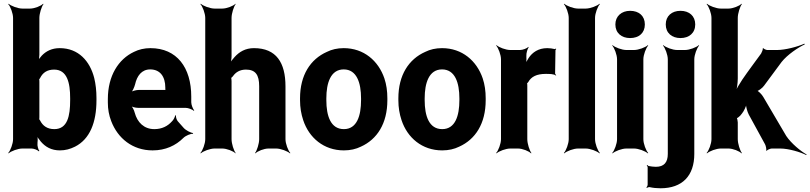

<svg xmlns="http://www.w3.org/2000/svg" viewBox="-20 -796 4343 1029"><path d="M191 -503V-700C191 -724 203 -761 213 -774L211 -776C200 -764 165 -750 141 -750H100C76 -750 39 -764 26 -776L24 -774C36 -761 50 -724 50 -700V-50C50 -26 36 11 24 24L26 26C39 14 76 0 100 0H149C161 0 182 8 188 15L191 13C185 6 179 -16 181 -28V-32C183 -46 182 -64 178 -74L175 -73C178 -63 191 -47 199 -37C223 -9 255 10 301 10C330 10 356 3 382 -10C461 -50 497 -139 497 -259V-270C497 -309 493 -345 485 -378C462 -468 401 -538 300 -538C258 -538 227 -522 204 -498C196 -489 185 -475 181 -467L185 -465C189 -474 191 -490 191 -503ZM271 -104C233 -104 209 -122 195 -150C194 -152 189 -160 187 -159L190 -156C191 -156 191 -169 191 -171V-357C191 -359 191 -372 189 -372L187 -369C189 -368 194 -376 195 -378C209 -406 232 -423 270 -423C340 -423 356 -352 356 -270V-259C356 -175 342 -104 271 -104Z M786 -538C754 -538 724 -531 698 -518C615 -479 558 -390 558 -265V-246C558 -211 564 -178 576 -147C611 -55 690 10 798 10C867 10 922 -16 963 -57C975 -69 1002 -80 1014 -79L1015 -83C1002 -84 975 -98 964 -111L933 -146C926 -154 922 -169 923 -177L919 -178C918 -170 910 -153 902 -146C879 -120 848 -104 807 -104C752 -104 716 -140 702 -192C699 -206 688 -226 680 -233L679 -229C687 -223 706 -218 720 -218H975C989 -218 1011 -209 1019 -202L1021 -204C1014 -212 1005 -234 1005 -248V-278C1005 -434 928 -538 786 -538ZM866 -326V-320C866 -317 866 -311 868 -310L870 -312C869 -314 863 -314 860 -314H724C710 -314 687 -308 679 -301L681 -297C689 -305 700 -328 704 -344C714 -389 739 -424 785 -424C837 -424 866 -387 866 -326Z M1298 -423C1349 -423 1369 -395 1369 -334V-50C1369 -26 1357 11 1347 24L1349 26C1360 14 1395 0 1419 0H1460C1484 0 1521 14 1534 26L1536 24C1524 11 1510 -26 1510 -50V-333C1510 -460 1461 -538 1341 -538C1295 -538 1262 -518 1237 -490C1228 -480 1215 -464 1210 -455L1214 -453C1218 -463 1221 -481 1221 -496V-700C1221 -724 1233 -761 1243 -774L1242 -776C1231 -764 1195 -750 1171 -750H1130C1106 -750 1069 -764 1056 -776L1054 -774C1066 -761 1080 -724 1080 -700V-50C1080 -26 1066 11 1054 24L1056 26C1069 14 1106 0 1130 0H1171C1195 0 1231 14 1242 26L1243 24C1233 11 1221 -26 1221 -50V-361C1221 -365 1220 -380 1218 -381L1216 -377C1218 -376 1226 -385 1228 -387C1243 -409 1266 -423 1298 -423Z M1588 -269V-259C1588 -220 1594 -185 1605 -152C1636 -58 1715 10 1823 10C1857 10 1888 3 1914 -10C2001 -49 2056 -134 2056 -259V-269C2056 -308 2051 -343 2040 -376C2008 -470 1930 -538 1822 -538C1788 -538 1758 -531 1732 -518C1644 -479 1588 -394 1588 -269ZM1915 -269V-259C1915 -176 1893 -104 1823 -104C1752 -104 1729 -175 1729 -259V-269C1729 -351 1752 -424 1822 -424C1892 -424 1915 -352 1915 -269Z M2115 -269V-259C2115 -220 2121 -185 2132 -152C2163 -58 2242 10 2350 10C2384 10 2415 3 2441 -10C2528 -49 2583 -134 2583 -259V-269C2583 -308 2578 -343 2567 -376C2535 -470 2457 -538 2349 -538C2315 -538 2285 -531 2259 -518C2171 -479 2115 -394 2115 -269ZM2442 -269V-259C2442 -176 2420 -104 2350 -104C2279 -104 2256 -175 2256 -259V-269C2256 -351 2279 -424 2349 -424C2419 -424 2442 -352 2442 -269Z M2959 -391 2961 -393C2959 -395 2955 -399 2955 -403L2957 -527C2957 -529 2960 -532 2961 -533L2959 -536C2958 -535 2955 -533 2953 -533C2942 -536 2925 -538 2913 -538C2865 -538 2833 -515 2813 -485C2806 -474 2797 -458 2794 -449L2797 -448C2801 -457 2802 -475 2801 -488V-497C2800 -511 2807 -534 2813 -542L2812 -545C2805 -537 2782 -528 2767 -528H2715C2691 -528 2654 -542 2641 -554L2639 -552C2651 -539 2665 -502 2665 -478V-50C2665 -26 2651 11 2639 24L2641 26C2654 14 2691 0 2715 0H2756C2780 0 2815 14 2826 26L2828 24C2818 11 2806 -26 2806 -50V-334C2806 -337 2806 -350 2804 -351L2802 -348C2803 -347 2810 -354 2811 -356C2827 -385 2856 -400 2905 -400C2922 -400 2950 -400 2959 -391Z M3169 -50V-700C3169 -724 3183 -761 3195 -774L3193 -776C3180 -764 3143 -750 3119 -750H3078C3054 -750 3017 -764 3004 -776L3002 -774C3014 -761 3028 -724 3028 -700V-50C3028 -26 3014 11 3002 24L3004 26C3017 14 3054 0 3078 0H3119C3143 0 3180 14 3193 26L3195 24C3183 11 3169 -26 3169 -50Z M3428 -50V-478C3428 -502 3442 -539 3454 -552L3452 -554C3439 -542 3402 -528 3378 -528H3337C3313 -528 3276 -542 3263 -554L3261 -552C3273 -539 3287 -502 3287 -478V-50C3287 -26 3273 11 3261 24L3263 26C3276 14 3313 0 3337 0H3378C3402 0 3439 14 3452 26L3454 24C3442 11 3428 -26 3428 -50ZM3357 -592C3404 -592 3436 -619 3436 -665C3436 -711 3404 -738 3357 -738C3311 -738 3278 -709 3278 -665C3278 -619 3311 -592 3357 -592Z M3495 98C3482 98 3469 96 3458 94C3454 94 3451 90 3449 88L3446 90C3448 92 3451 97 3451 100V194C3451 199 3447 206 3444 208L3447 211C3450 209 3457 206 3462 207C3480 211 3499 213 3520 213C3637 213 3701 146 3701 29V-478C3701 -502 3715 -539 3727 -552L3725 -554C3712 -542 3675 -528 3651 -528H3609C3585 -528 3548 -542 3535 -554L3533 -552C3545 -539 3559 -502 3559 -478V29C3559 74 3539 98 3495 98ZM3627 -592C3673 -592 3706 -619 3706 -665C3706 -710 3674 -738 3627 -738C3580 -738 3548 -710 3548 -665C3548 -619 3581 -592 3627 -592Z M3993 -182 4080 -23C4084 -16 4089 5 4086 11L4089 12C4092 7 4109 0 4116 0H4162C4206 0 4270 19 4301 35L4303 32C4272 15 4220 -28 4194 -67L4071 -276C4064 -289 4043 -311 4034 -311V-307C4043 -307 4067 -325 4075 -337L4169 -464C4200 -503 4258 -542 4293 -558L4291 -562C4256 -546 4189 -528 4145 -528H4092C4087 -528 4072 -534 4071 -538L4068 -537C4070 -532 4062 -514 4059 -509C4025 -462 3990 -416 3958 -369C3944 -348 3925 -317 3918 -298L3922 -296C3929 -315 3934 -350 3934 -376V-700C3934 -724 3946 -761 3956 -774L3954 -776C3943 -764 3908 -750 3884 -750H3843C3819 -750 3782 -764 3769 -776L3767 -774C3779 -761 3793 -724 3793 -700V-50C3793 -26 3779 11 3767 24L3769 26C3782 14 3819 0 3843 0H3884C3908 0 3943 14 3954 26L3956 24C3946 11 3934 -26 3934 -50V-140C3934 -146 3931 -164 3927 -166L3926 -162C3930 -161 3944 -172 3947 -176L3956 -187C3967 -200 3979 -226 3981 -240H3978C3977 -226 3985 -197 3993 -182Z"/></svg>

Font: Asimov
Style: EdgeNar
Weight: 500
Designer: Google
Version: Version 2.000980: 2014